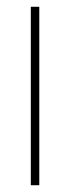

<svg xmlns="http://www.w3.org/2000/svg" viewBox="-20 -547 206 567"><path d="M96 0H71V-527H96Z"/></svg>

Font: Noto Sans Hebrew ExtraCondensed Thin
Style: Regular
Weight: 100
Width: 2
Designer: Monotype Design Team
Foundry: Monotype Imaging Inc.
Version: Version 2.004; ttfautohint (v1.8.4.7-5d5b)